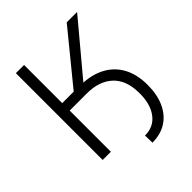

<svg xmlns="http://www.w3.org/2000/svg" viewBox="-236 -865 1138 1138"><g transform="rotate(-45 333.0 -296.0)"><path d="M196.3 -345.2V-406.2H305.2Q397.5 -406.2 462.4 -373Q527.3 -339.8 561.8 -277.3Q596.2 -214.8 596.2 -125.5Q596.2 -44.9 569.3 13.9Q542.5 72.8 492.7 104.5Q442.9 136.2 374 136.2L372.6 75.2Q447.3 75.2 488.5 18.8Q529.8 -37.6 527.3 -133.3Q525.4 -237.3 466.3 -291.3Q407.2 -345.2 305.2 -345.2ZM92.8 0V-727.5H161.6V-407.7H257.8L519 -727.5H606L286.1 -345.2H161.6V0Z"/></g></svg>

Font: Inter 17pt Light
Style: Regular
Weight: 300
Version: Version 4.001;git-66647c0bb